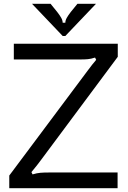

<svg xmlns="http://www.w3.org/2000/svg" viewBox="-20 -994 674 1014"><path d="M29 0V-67L443 -621Q468 -655 488 -678L482 -690Q461 -683 444 -681.5Q427 -680 405 -680H53V-763H602V-694L198 -151Q177 -122 146 -85L152 -73Q175 -80 193.5 -81.5Q212 -83 237 -83H601V0ZM311 -804 149 -974H247L282 -931Q296 -913 303.5 -899.5Q311 -886 311 -874H325Q325 -886 332.5 -899.5Q340 -913 354 -931L389 -974H487L325 -804Z"/></svg>

Font: Open Sauce Sans
Style: Regular
Weight: 400
Designer: Alfredo Marco Pradil
Foundry: Creative Sauce Fz LLC
Version: Version 1.477